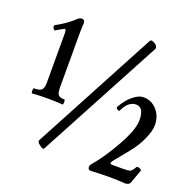

<svg xmlns="http://www.w3.org/2000/svg" viewBox="-127 -826 946 961"><g transform="rotate(20 345.5 -345.5)"><path d="M200 -14Q196 -3 175 -20Q156 -33 162 -44L512 -700Q519 -710 540 -696Q556 -684 552 -672ZM48 -251Q44 -251 44 -264.5Q44 -278 48 -278Q79 -278 89 -288.5Q99 -299 99 -327V-591Q99 -602 96.5 -607.5Q94 -613 88 -609Q77 -604 64 -596Q51 -588 49 -587Q45 -585 40.5 -590Q36 -595 35 -601.5Q34 -608 38 -611Q93 -640 135 -680Q143 -688 155 -688Q171 -688 171 -669Q169 -637 169 -617V-327Q169 -299 177 -288.5Q185 -278 210 -278Q214 -278 214 -264.5Q214 -251 210 -251Q169 -254 130 -254Q88 -254 48 -251ZM458 13Q441 13 441 -2Q441 -12 448 -20Q497 -76 548 -167Q599 -258 599 -308Q599 -377 557 -377Q516 -377 490 -321Q487 -314 476 -322Q468 -328 472 -335Q496 -377 525.5 -400.5Q555 -424 579 -424Q622 -424 651 -391.5Q680 -359 680 -311Q680 -282 660.5 -237Q641 -192 605 -148L543 -72Q527 -52 548 -52H604Q635 -52 643.5 -56.5Q652 -61 663 -80Q667 -89 680 -84Q693 -79 691 -72L665 0Q658 13 639 13Q597 10 556 10Q506 10 458 13Z"/></g></svg>

Font: Junicode Cond Medium
Style: Regular
Weight: 500
Width: 3
Designer: Peter S. Baker
Version: Version 2.201